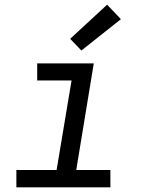

<svg xmlns="http://www.w3.org/2000/svg" viewBox="-20 -801 640 821"><path d="M50 0V-74H222L286 -457H139V-530H381L306 -74H452V0ZM328 -585 280 -635 438 -781 497 -719Z"/></svg>

Font: Iosevka Curly Extended Oblique
Style: Regular
Weight: 400
Width: 7
Italic angle: -9°
Monospace: yes
Designer: Belleve Invis
Foundry: Belleve Invis
Version: Version 11.1.0; ttfautohint (v1.8.3)